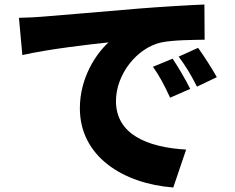

<svg xmlns="http://www.w3.org/2000/svg" viewBox="-20 -780 1040 851"><path d="M64 -701 79 -536C199 -563 375 -583 461 -592C407 -543 334 -437 334 -300C334 -87 525 34 748 51L805 -117C632 -127 494 -185 494 -332C494 -451 587 -568 695 -592C750 -603 835 -603 887 -604L886 -760C813 -757 695 -750 595 -742C412 -726 261 -714 167 -706C148 -704 104 -702 64 -701ZM745 -520 658 -484C690 -438 707 -405 734 -347L823 -386C805 -423 770 -483 745 -520ZM858 -568 772 -529C805 -484 824 -453 853 -396L941 -438C921 -474 884 -532 858 -568Z"/></svg>

Font: Noto Sans HK Black
Style: Regular
Weight: 900
Designer: Ryoko NISHIZUKA 西塚涼子 (kana, bopomofo & ideographs); Paul D. Hunt (Latin, Greek & Cyrillic); Sandoll Communications 산돌커뮤니
Foundry: Adobe
Version: Version 2.004;hotconv 1.0.118;makeotfexe 2.5.65603